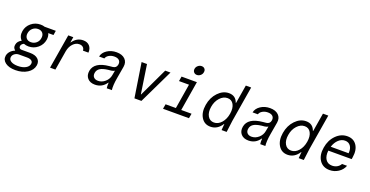

<svg xmlns="http://www.w3.org/2000/svg" viewBox="-33 -1706 5467 2835"><g transform="rotate(20 2700.0 -288.5)"><path d="M115 -368Q128 -447 190.5 -498.5Q253 -550 336 -550Q374 -550 401 -540H577L566 -470H484V-469Q505 -427 496 -369Q483 -290 420.5 -237.5Q358 -185 275 -185Q235 -185 201 -199Q163 -182 157 -149Q154 -129 165 -116.5Q176 -104 196 -104H331Q413 -104 455.5 -66Q498 -28 488 36Q475 113 398 161.5Q321 210 212 210Q111 210 54 167.5Q-3 125 7 58Q14 19 41.5 -11.5Q69 -42 111 -59L112 -63Q74 -91 83 -141Q92 -200 154 -230Q101 -283 115 -368ZM186 -25Q149 -25 119.5 -3.5Q90 18 85 50Q79 91 117.5 115.5Q156 140 226 140Q299 140 347 113.5Q395 87 402 44Q408 12 384.5 -6.5Q361 -25 313 -25ZM287 -256Q336 -256 371.5 -286.5Q407 -317 414 -366Q422 -415 397 -445.5Q372 -476 324 -476Q276 -476 240.5 -445.5Q205 -415 197 -366Q189 -317 214 -286.5Q239 -256 287 -256Z M767 0H683L773 -540H852L838 -453H841Q906 -547 1008 -547Q1072 -547 1108 -507.5Q1144 -468 1140 -402H1054Q1053 -435 1031 -454Q1009 -473 974 -473Q918 -473 874.5 -426.5Q831 -380 818 -307Z M1615 -385Q1623 -429 1598 -454Q1573 -479 1521 -479Q1474 -479 1437 -457.5Q1400 -436 1390 -402H1307Q1320 -466 1383.5 -508Q1447 -550 1531 -550Q1618 -550 1664.5 -504.5Q1711 -459 1699 -384L1666 -193Q1645 -73 1654 0H1574Q1568 -35 1572 -86H1567Q1502 10 1389 10Q1313 10 1272.5 -35.5Q1232 -81 1244 -154Q1269 -299 1499 -321L1550 -326Q1605 -332 1615 -385ZM1599 -285Q1580 -273 1548 -268L1499 -263Q1418 -253 1377.5 -227.5Q1337 -202 1329 -156Q1321 -112 1344.5 -85.5Q1368 -59 1414 -59Q1474 -59 1524 -102.5Q1574 -146 1585 -210Z M2009 0 1925 -540H2010L2078 -88H2082L2296 -540H2379L2119 0Z M2458 0 2471 -75H2633L2697 -465H2540L2553 -540H2794L2717 -75H2879L2866 0ZM2780 -787Q2812 -787 2829.5 -766Q2847 -745 2841 -714Q2837 -683 2812 -661.5Q2787 -640 2756 -640Q2725 -640 2707 -661.5Q2689 -683 2694 -714Q2699 -745 2724.5 -766Q2750 -787 2780 -787Z M3378 0Q3382 -64 3386 -97H3382Q3313 10 3204 10Q3109 10 3060 -69.5Q3011 -149 3031 -270Q3051 -391 3127 -470.5Q3203 -550 3297 -550Q3403 -550 3437 -450H3442L3490 -740H3574L3481 -180Q3471 -114 3458 0ZM3233 -66Q3298 -66 3348.5 -123Q3399 -180 3414 -270Q3429 -361 3398 -417.5Q3367 -474 3302 -474Q3236 -474 3183 -416Q3130 -358 3116 -270Q3101 -181 3134 -123.5Q3167 -66 3233 -66Z M4027 -385Q4035 -429 4010 -454Q3985 -479 3933 -479Q3886 -479 3849 -457.5Q3812 -436 3802 -402H3719Q3732 -466 3795.5 -508Q3859 -550 3943 -550Q4030 -550 4076.5 -504.5Q4123 -459 4111 -384L4078 -193Q4057 -73 4066 0H3986Q3980 -35 3984 -86H3979Q3914 10 3801 10Q3725 10 3684.5 -35.5Q3644 -81 3656 -154Q3681 -299 3911 -321L3962 -326Q4017 -332 4027 -385ZM4011 -285Q3992 -273 3960 -268L3911 -263Q3830 -253 3789.5 -227.5Q3749 -202 3741 -156Q3733 -112 3756.5 -85.5Q3780 -59 3826 -59Q3886 -59 3936 -102.5Q3986 -146 3997 -210Z M4590 0Q4594 -64 4598 -97H4594Q4525 10 4416 10Q4321 10 4272 -69.5Q4223 -149 4243 -270Q4263 -391 4339 -470.5Q4415 -550 4509 -550Q4615 -550 4649 -450H4654L4702 -740H4786L4693 -180Q4683 -114 4670 0ZM4445 -66Q4510 -66 4560.5 -123Q4611 -180 4626 -270Q4641 -361 4610 -417.5Q4579 -474 4514 -474Q4448 -474 4395 -416Q4342 -358 4328 -270Q4313 -181 4346 -123.5Q4379 -66 4445 -66Z M4963 -254Q4953 -167 4987 -115.5Q5021 -64 5090 -64Q5133 -64 5168 -84Q5203 -104 5221 -138H5300Q5275 -71 5213 -30.5Q5151 10 5077 10Q4971 10 4917 -69.5Q4863 -149 4884 -274Q4904 -395 4981 -472.5Q5058 -550 5158 -550Q5256 -550 5305 -476.5Q5354 -403 5335 -286L5330 -254ZM5147 -477Q5091 -477 5045.5 -434.5Q5000 -392 4977 -320H5258Q5265 -391 5234.5 -434Q5204 -477 5147 -477Z"/></g></svg>

Font: CommitMono
Style: Italic
Weight: 400
Monospace: yes
Designer: Eigil Nikolajsen
Foundry: Eigil Nikolajsen
Version: Version 1.143